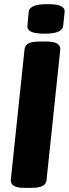

<svg xmlns="http://www.w3.org/2000/svg" viewBox="-20 -902 331 924"><path d="M96 2Q29 2 32 -37L98 -664Q100 -684 117 -693Q134 -702 170 -702H205Q273 -702 270 -663L204 -36Q202 -16 184.5 -7Q167 2 131 2ZM194 -740Q149 -740 129.5 -749.5Q110 -759 112 -777L118 -845Q120 -863 141.5 -872.5Q163 -882 209 -882Q254 -882 273.5 -872.5Q293 -863 291 -845L284 -777Q282 -759 260.5 -749.5Q239 -740 194 -740Z"/></svg>

Font: Asap ExtraBold
Style: Italic
Weight: 800
Italic angle: -6°
Designer: Pablo Cosgaya
Foundry: Omnibus-Type
Version: Version 3.001; ttfautohint (v1.8.4.7-5d5b)